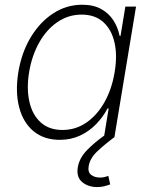

<svg xmlns="http://www.w3.org/2000/svg" viewBox="-20 -570 628 798"><path d="M228.5 11.2Q162.6 11.2 119.4 -24.7Q76.2 -60.5 59.6 -124.3Q43 -188 56.2 -270Q69.8 -352.1 107.9 -415.3Q146 -478.5 201.2 -514.4Q256.3 -550.3 321.8 -550.3Q368.2 -550.3 400.1 -532.7Q432.1 -515.1 451.2 -485.6Q470.2 -456.1 477.1 -420.9H481L501 -542.5H545.4L455.6 0H412.1L431.6 -119.1H426.8Q408.2 -83.5 379.2 -53.7Q350.1 -23.9 312.3 -6.3Q274.4 11.2 228.5 11.2ZM239.7 -29.8Q294.9 -29.8 339.8 -61Q384.8 -92.3 415 -146.7Q445.3 -201.2 456.5 -270.5Q468.3 -339.8 455.8 -393.8Q443.4 -447.8 408.9 -478.5Q374.5 -509.3 319.3 -509.3Q263.7 -509.3 218.3 -478Q172.9 -446.8 142.6 -392.6Q112.3 -338.4 101.1 -270.5Q89.8 -202.1 102.1 -147.5Q114.3 -92.8 149.2 -61.3Q184.1 -29.8 239.7 -29.8ZM383.8 207.5Q346.7 207.5 321.8 187Q296.9 166.5 303.2 126Q309.6 87.4 340.8 54.9Q372.1 22.5 413.6 -6.8L455.6 0Q415.5 29.8 384.8 58.6Q354 87.4 348.6 120.1Q344.2 145.5 358.9 156.7Q373.5 168 396 168Q405.8 168 414.1 166Q422.4 164.1 430.2 161.1L438 196.3Q426.8 200.7 413.3 204.1Q399.9 207.5 383.8 207.5Z"/></svg>

Font: Inter 16pt ExtraLight
Style: Italic
Weight: 250
Italic angle: -9.3988°
Version: Version 4.001;git-66647c0bb